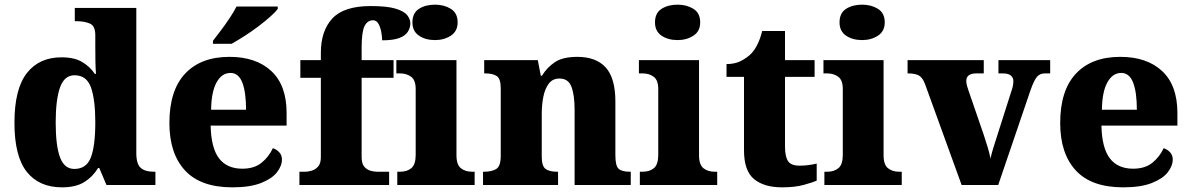

<svg xmlns="http://www.w3.org/2000/svg" viewBox="-20 -794 5112 824"><path d="M246 10Q148 10 95 -56.5Q42 -123 42 -267Q42 -412 95 -480Q148 -548 244 -548Q299 -548 332.5 -528Q366 -508 387 -477H392Q390 -500 389.5 -531Q389 -562 389 -591V-643Q389 -683 365.5 -693Q342 -703 309 -703H301V-760H565V-137Q565 -90 584 -73.5Q603 -57 639 -57H647V0H437L406 -73H401Q378 -35 341.5 -12.5Q305 10 246 10ZM299 -69Q351 -69 370 -118.5Q389 -168 389 -269Q389 -366 370.5 -418.5Q352 -471 300 -471Q256 -471 237.5 -418.5Q219 -366 219 -268Q219 -169 237.5 -119Q256 -69 299 -69Z M977 10Q841 10 774 -62.5Q707 -135 707 -266Q707 -406 774.5 -478Q842 -550 965 -550Q1079 -550 1144.5 -489Q1210 -428 1210 -309V-255H884Q886 -159 920 -114.5Q954 -70 1020 -70Q1071 -70 1102.5 -95.5Q1134 -121 1151 -158Q1167 -153 1178.5 -140.5Q1190 -128 1190 -110Q1190 -82 1168.5 -54.5Q1147 -27 1100 -8.5Q1053 10 977 10ZM1036 -323Q1036 -398 1020 -439.5Q1004 -481 969 -481Q932 -481 909.5 -440.5Q887 -400 886 -323ZM894 -619Q909 -638 928.5 -664Q948 -690 966 -717Q984 -744 995 -766H1172V-756Q1163 -743 1140.5 -723Q1118 -703 1089 -681Q1060 -659 1029.5 -639.5Q999 -620 974 -606H894Z M1265 0V-57H1291Q1302 -57 1317.5 -61.5Q1333 -66 1345 -79Q1357 -92 1357 -120V-460H1269V-536H1357V-567Q1357 -662 1406.5 -715Q1456 -768 1571 -768Q1641 -768 1677.5 -757Q1714 -746 1727.5 -729Q1741 -712 1741 -694Q1741 -675 1730.5 -658Q1720 -641 1694 -631Q1668 -621 1620 -621Q1620 -635 1616.5 -655.5Q1613 -676 1604.5 -691.5Q1596 -707 1581 -707Q1557 -707 1544.5 -682Q1532 -657 1532 -589V-536H1669V-460H1532V-120Q1532 -92 1543 -79Q1554 -66 1569.5 -61.5Q1585 -57 1599 -57H1650V0Z M1847 -622Q1806 -622 1778 -641Q1750 -660 1750 -698Q1750 -738 1778 -756Q1806 -774 1847 -774Q1886 -774 1915 -756Q1944 -738 1944 -698Q1944 -660 1915 -641Q1886 -622 1847 -622ZM1685 0V-57H1697Q1727 -57 1745.5 -72.5Q1764 -88 1764 -130V-412Q1764 -450 1744.5 -464.5Q1725 -479 1697 -479H1681V-536H1939V-128Q1939 -87 1958 -72Q1977 -57 2006 -57H2017V0Z M2053 0V-57H2057Q2091 -57 2110 -69Q2129 -81 2129 -125V-415Q2129 -456 2112 -467.5Q2095 -479 2062 -479H2058V-536H2288L2301 -469H2306Q2327 -504 2361 -527Q2395 -550 2458 -550Q2538 -550 2579.5 -504.5Q2621 -459 2621 -358V-128Q2621 -82 2635 -69.5Q2649 -57 2683 -57H2687V0H2446V-322Q2446 -386 2432.5 -421.5Q2419 -457 2381 -457Q2352 -457 2335.5 -435.5Q2319 -414 2312 -379.5Q2305 -345 2305 -305V-122Q2305 -81 2321.5 -69Q2338 -57 2371 -57H2375V0Z M2888 -622Q2847 -622 2819 -641Q2791 -660 2791 -698Q2791 -738 2819 -756Q2847 -774 2888 -774Q2927 -774 2956 -756Q2985 -738 2985 -698Q2985 -660 2956 -641Q2927 -622 2888 -622ZM2726 0V-57H2738Q2768 -57 2786.5 -72.5Q2805 -88 2805 -130V-412Q2805 -450 2785.5 -464.5Q2766 -479 2738 -479H2722V-536H2980V-128Q2980 -87 2999 -72Q3018 -57 3047 -57H3058V0Z M3336 10Q3259 10 3216 -25.5Q3173 -61 3173 -149V-464H3098V-519Q3136 -519 3163 -534Q3190 -549 3205 -565Q3219 -580 3231 -604Q3243 -628 3251 -661H3349V-536H3476V-464H3349V-165Q3349 -122 3362 -102.5Q3375 -83 3411 -83Q3431 -83 3450 -85.5Q3469 -88 3485 -92V-19Q3468 -11 3429.5 -0.5Q3391 10 3336 10Z M3680 -622Q3639 -622 3611 -641Q3583 -660 3583 -698Q3583 -738 3611 -756Q3639 -774 3680 -774Q3719 -774 3748 -756Q3777 -738 3777 -698Q3777 -660 3748 -641Q3719 -622 3680 -622ZM3518 0V-57H3530Q3560 -57 3578.5 -72.5Q3597 -88 3597 -130V-412Q3597 -450 3577.5 -464.5Q3558 -479 3530 -479H3514V-536H3772V-128Q3772 -87 3791 -72Q3810 -57 3839 -57H3850V0Z M3950 -433Q3940 -460 3924.5 -469.5Q3909 -479 3875 -479V-536H4202V-479H4171Q4127 -479 4127 -447Q4127 -436 4130 -426Q4133 -416 4136 -407L4201 -218Q4211 -188 4218.5 -163Q4226 -138 4231 -114Q4235 -133 4241.5 -154.5Q4248 -176 4254 -194L4319 -398Q4324 -412 4326.5 -423Q4329 -434 4329 -447Q4329 -460 4318.5 -469.5Q4308 -479 4283 -479H4265V-536H4487V-479H4464Q4443 -479 4430.5 -464.5Q4418 -450 4403 -408L4264 0H4107Z M4800 10Q4664 10 4597 -62.5Q4530 -135 4530 -266Q4530 -406 4597.5 -478Q4665 -550 4788 -550Q4902 -550 4967.5 -489Q5033 -428 5033 -309V-255H4707Q4709 -159 4743 -114.5Q4777 -70 4843 -70Q4894 -70 4925.5 -95.5Q4957 -121 4974 -158Q4990 -153 5001.5 -140.5Q5013 -128 5013 -110Q5013 -82 4991.5 -54.5Q4970 -27 4923 -8.5Q4876 10 4800 10ZM4859 -323Q4859 -398 4843 -439.5Q4827 -481 4792 -481Q4755 -481 4732.5 -440.5Q4710 -400 4709 -323Z"/></svg>

Font: Noto Serif Sinhala ExtraBold
Style: Regular
Weight: 800
Designer: Jelle Bosma - Monotype Design Team
Foundry: Monotype Imaging Inc.
Version: Version 2.007; ttfautohint (v1.8.4.7-5d5b)